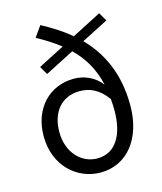

<svg xmlns="http://www.w3.org/2000/svg" viewBox="-121 -905 851 1007"><g transform="rotate(-15 304.0 -401.5)"><path d="M303 -63C217 -63 145 -136 145 -248C145 -353 202 -428 303 -428C353 -428 403 -411 451 -346C453 -326 454 -305 454 -283C454 -152 403 -63 303 -63ZM535 -750 508 -796 349 -714C301 -754 248 -787 194 -816L153 -758C198 -733 240 -707 278 -677L136 -604L162 -559L320 -640C377 -585 418 -518 439 -427C401 -476 346 -499 290 -499C159 -499 60 -400 60 -248C60 -86 174 13 301 13C445 13 541 -108 541 -287C541 -463 479 -585 390 -676Z"/></g></svg>

Font: Kinto Sans
Style: Regular
Weight: 400
Designer: Authors: Ryoko NISHIZUKA  (kana & ideographs); Paul D. Hunt (Latin, Greek & Cyrillic); Wenlong ZHANG  (bopomofo); Sandol
Foundry: Adobe Systems Incorporated, ookami Inc.
Version: Version 0.001